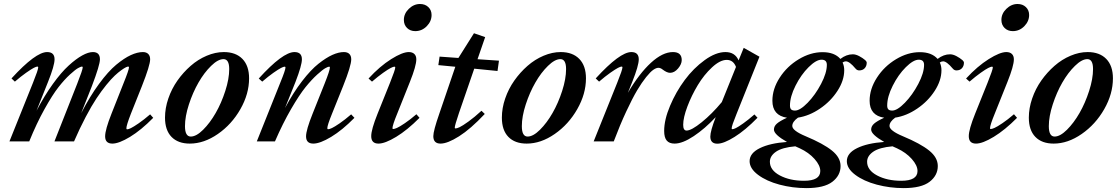

<svg xmlns="http://www.w3.org/2000/svg" viewBox="-20 -715 5660 971"><path d="M27.8 0 147 -296.9Q173.3 -362.3 173.3 -374.5Q173.3 -378.4 168.9 -378.4Q163.6 -378.4 150.4 -371.6Q137.2 -364.7 111.6 -346.7Q85.9 -328.6 55.2 -302.2L38.1 -318.4Q160.2 -451.7 218.3 -451.7Q255.9 -451.7 255.9 -415Q255.9 -383.3 223.1 -301.3L164.6 -154.8Q204.6 -231 247.3 -290.3Q290 -349.6 327.4 -383.5Q364.7 -417.5 395.8 -434.6Q426.8 -451.7 449.7 -451.7Q485.4 -451.7 485.4 -415Q485.4 -386.2 444.8 -279.8L390.6 -142.6Q434.6 -228 481 -291Q527.3 -354 567.6 -387.5Q607.9 -420.9 641.4 -436.3Q674.8 -451.7 702.6 -451.7Q720.2 -451.7 729.7 -442.1Q739.3 -432.6 739.3 -415Q739.3 -384.8 697.8 -279.8L642.1 -140.1Q619.1 -81.1 619.1 -65.9Q619.1 -61 623.5 -61Q629.4 -61 642.1 -67.1Q654.8 -73.2 681.2 -91.3Q707.5 -109.4 739.3 -136.7L754.9 -119.1Q693.4 -56.6 637.5 -22.7Q581.5 11.2 548.3 11.2Q511.7 11.2 511.7 -25.4Q511.7 -59.1 543.9 -140.1L604 -292Q632.3 -361.8 632.3 -374.5Q632.3 -378.4 627.9 -378.4Q625 -378.4 616.9 -374.8Q608.9 -371.1 593.5 -360.1Q578.1 -349.1 560.1 -332.3Q542 -315.4 517.6 -285.4Q493.2 -255.4 468 -217.5Q442.9 -179.7 413.1 -123Q383.3 -66.4 354.5 0H255.4L370.6 -292Q398.4 -362.8 398.4 -374.5Q398.4 -378.4 394 -378.4Q389.2 -378.4 375.2 -370.8Q361.3 -363.3 333.7 -338.1Q306.2 -313 275.9 -274.4Q245.6 -235.8 205.3 -163.6Q165 -91.3 127.9 0Z M939.9 11.2Q880.4 11.2 847.4 -22.7Q814.5 -56.6 814.5 -120.1Q814.5 -168 831.3 -217Q848.1 -266.1 877.4 -307.6Q906.7 -349.1 944.1 -381.8Q981.4 -414.6 1025.4 -433.1Q1069.3 -451.7 1111.8 -451.7Q1172.4 -451.7 1206.1 -417Q1239.7 -382.3 1239.7 -318.8Q1239.7 -240.2 1195.8 -163.1Q1151.9 -85.9 1081.8 -37.4Q1011.7 11.2 939.9 11.2ZM944.8 -24.4Q972.7 -24.4 1007.3 -58.8Q1042 -93.3 1070.8 -143.6Q1099.6 -193.8 1119.4 -255.1Q1139.2 -316.4 1139.2 -365.7Q1139.2 -416 1110.4 -416Q1082.5 -416 1047.6 -381.8Q1012.7 -347.7 983.9 -297.6Q955.1 -247.6 935.3 -186.8Q915.5 -126 915.5 -77.1Q915.5 -24.4 944.8 -24.4Z M1278.8 0 1397.5 -296.9Q1423.8 -360.8 1423.8 -374Q1423.8 -377.9 1419.4 -377.9Q1414.1 -377.9 1401.1 -371.3Q1388.2 -364.7 1362.5 -346.7Q1336.9 -328.6 1306.2 -302.2L1288.6 -317.9Q1410.2 -451.7 1469.2 -451.7Q1506.8 -451.7 1506.8 -415Q1506.8 -384.8 1474.6 -301.3L1421.4 -168.9Q1463.4 -247.1 1507.8 -304.7Q1552.2 -362.3 1590.8 -392.8Q1629.4 -423.3 1661.1 -437.5Q1692.9 -451.7 1719.2 -451.7Q1737.3 -451.7 1746.8 -442.1Q1756.3 -432.6 1756.3 -415Q1756.3 -382.3 1715.3 -279.8L1659.2 -140.1Q1635.3 -81.5 1635.3 -66.4Q1635.3 -61.5 1639.6 -61.5Q1646 -61.5 1658.7 -67.4Q1671.4 -73.2 1697.8 -91.3Q1724.1 -109.4 1755.9 -136.7L1772.5 -119.1Q1710.9 -56.6 1654.8 -22.7Q1598.6 11.2 1564.5 11.2Q1527.8 11.2 1527.8 -25.4Q1527.8 -57.6 1561 -140.1L1621.6 -292Q1648.4 -359.4 1648.4 -374Q1648.4 -377.9 1644.5 -377.9Q1639.6 -377.9 1626 -370.6Q1612.3 -363.3 1584.2 -337.9Q1556.2 -312.5 1525.1 -274.2Q1494.1 -235.8 1452.1 -163.6Q1410.2 -91.3 1370.6 0Z M2080.1 -557.6Q2054.7 -557.6 2038.6 -573.5Q2022.5 -589.4 2022.5 -614.3Q2022.5 -646 2047.6 -670.4Q2072.8 -694.8 2104 -694.8Q2129.9 -694.8 2146.2 -679.2Q2162.6 -663.6 2162.6 -639.2Q2162.6 -607.4 2138.2 -582.5Q2113.8 -557.6 2080.1 -557.6ZM1894 11.2Q1857.4 11.2 1857.4 -26.4Q1857.4 -60.1 1889.6 -140.1L1952.6 -296.9Q1979 -362.8 1979 -374Q1979 -377.9 1974.6 -377.9Q1969.2 -377.9 1956.1 -371.3Q1942.9 -364.7 1917.5 -346.7Q1892.1 -328.6 1861.3 -302.2L1843.8 -317.9Q1901.4 -380.4 1958.3 -416Q2015.1 -451.7 2047.4 -451.7Q2065.4 -451.7 2075.4 -442.1Q2085.4 -432.6 2085.4 -415Q2085.4 -381.8 2053.2 -301.3L1988.8 -140.1Q1964.8 -82 1964.8 -66.4Q1964.8 -62.5 1968.3 -62.5Q1974.6 -62.5 1987.5 -68.1Q2000.5 -73.7 2027.3 -91.8Q2054.2 -109.9 2085.9 -137.2L2101.6 -119.1Q2040 -57.1 1983.6 -22.9Q1927.2 11.2 1894 11.2Z M2208 11.2Q2171.4 11.2 2171.4 -26.4Q2171.4 -53.2 2201.7 -140.1L2282.7 -377.4L2196.8 -385.7L2203.1 -428.7L2298.3 -421.9L2377 -546.9L2433.6 -527.3L2395 -415.5L2503.4 -408.2L2496.1 -356L2378.4 -367.7L2301.3 -144Q2279.8 -80.6 2279.8 -69.3Q2279.8 -65.4 2283.7 -65.4Q2290.5 -65.4 2304.7 -72Q2318.8 -78.6 2349.1 -100.3Q2379.4 -122.1 2415 -154.8L2431.6 -138.7Q2359.9 -62.5 2301.5 -25.6Q2243.2 11.2 2208 11.2Z M2643.6 11.2Q2584 11.2 2551 -22.7Q2518.1 -56.6 2518.1 -120.1Q2518.1 -168 2534.9 -217Q2551.8 -266.1 2581.1 -307.6Q2610.4 -349.1 2647.7 -381.8Q2685.1 -414.6 2729 -433.1Q2772.9 -451.7 2815.4 -451.7Q2876 -451.7 2909.7 -417Q2943.4 -382.3 2943.4 -318.8Q2943.4 -240.2 2899.4 -163.1Q2855.5 -85.9 2785.4 -37.4Q2715.3 11.2 2643.6 11.2ZM2648.4 -24.4Q2676.3 -24.4 2710.9 -58.8Q2745.6 -93.3 2774.4 -143.6Q2803.2 -193.8 2823 -255.1Q2842.8 -316.4 2842.8 -365.7Q2842.8 -416 2814 -416Q2786.1 -416 2751.2 -381.8Q2716.3 -347.7 2687.5 -297.6Q2658.7 -247.6 2638.9 -186.8Q2619.1 -126 2619.1 -77.1Q2619.1 -24.4 2648.4 -24.4Z M2982.4 0 3101.6 -296.9Q3127.9 -362.3 3127.9 -374.5Q3127.9 -378.4 3123.5 -378.4Q3118.2 -378.4 3105 -371.6Q3091.8 -364.7 3066.2 -346.7Q3040.5 -328.6 3009.8 -302.2L2992.7 -318.4Q3114.7 -451.7 3172.9 -451.7Q3210.4 -451.7 3210.4 -415Q3210.4 -383.3 3177.7 -301.3L3155.3 -245.6Q3212.9 -343.3 3272 -397.5Q3331.1 -451.7 3383.3 -451.7Q3427.7 -451.7 3427.7 -411.1Q3427.7 -390.6 3409.2 -368.7Q3390.6 -346.7 3368.7 -346.7Q3353 -346.7 3331.1 -363.3Q3320.3 -372.1 3309.6 -372.1Q3298.8 -372.1 3284.2 -362.1Q3269.5 -352.1 3247.8 -325.2Q3226.1 -298.3 3202.1 -258.1Q3178.2 -217.8 3147 -150.9Q3115.7 -84 3084 0Z M3391.6 11.2Q3364.7 11.2 3351.8 -4.2Q3338.9 -19.5 3338.9 -52.7Q3338.9 -109.4 3368.7 -179.9Q3398.4 -250.5 3442.9 -310.3Q3487.3 -370.1 3543.7 -410.9Q3600.1 -451.7 3648.9 -451.7Q3696.8 -451.7 3715.3 -409.7L3741.2 -473.1L3820.8 -428.2L3705.1 -139.2Q3680.2 -78.6 3680.2 -65.9Q3680.2 -61.5 3683.6 -61.5Q3689.5 -61.5 3701.7 -67.4Q3713.9 -73.2 3739 -91.1Q3764.2 -108.9 3795.4 -136.2L3811 -119.6Q3749.5 -56.6 3694.8 -22.5Q3640.1 11.7 3607.9 11.7Q3572.3 11.7 3572.3 -24.4Q3572.3 -52.2 3599.6 -122.6Q3544.9 -64 3488.3 -26.4Q3431.6 11.2 3391.6 11.2ZM3435.1 -84Q3435.1 -54.7 3452.1 -54.7Q3476.6 -54.7 3528.6 -96.7Q3580.6 -138.7 3630.4 -198.7L3702.1 -376.5Q3688.5 -412.1 3655.3 -412.1Q3621.6 -412.1 3581.1 -374.5Q3540.5 -336.9 3509 -284.7Q3477.5 -232.4 3456.3 -176.3Q3435.1 -120.1 3435.1 -84Z M4058.1 236.3Q3988.3 236.3 3922.4 218.8Q3856.4 201.2 3813.7 169.2Q3771 137.2 3771 100.1Q3771 59.6 3822.8 34.2Q3874.5 8.8 3960 2.9Q3894 -34.7 3894 -59.6Q3894 -76.7 3908.9 -89.8Q3923.8 -103 3960 -119.6Q3886.2 -130.9 3886.2 -205.6Q3886.2 -265.1 3923.3 -322.5Q3960.4 -379.9 4019.8 -415.5Q4079.1 -451.2 4140.1 -451.2Q4200.2 -451.2 4230 -417Q4260.3 -440.4 4293 -440.4Q4307.6 -440.4 4325.2 -431.2Q4342.8 -421.9 4356 -410.6Q4363.3 -403.3 4363.3 -398.9Q4363.3 -380.9 4353 -369.9Q4342.8 -358.9 4325.2 -358.9Q4314 -358.9 4306.2 -368.7Q4275.9 -404.8 4257.8 -404.8Q4249.5 -404.8 4241.2 -398.9Q4249.5 -381.3 4249.5 -359.9Q4249.5 -308.1 4215.3 -255.4Q4181.2 -202.6 4127 -165.8Q4072.8 -128.9 4015.6 -120.1Q3986.8 -99.1 3986.8 -78.1Q3986.8 -54.2 4054.7 -25.9Q4143.6 11.2 4187.3 46.4Q4231 81.5 4231 124.5Q4231 172.4 4189.5 204.3Q4147.9 236.3 4058.1 236.3ZM4000.5 -155.8Q4025.9 -155.8 4064.5 -195.3Q4103 -234.9 4132.3 -290.5Q4161.6 -346.2 4161.6 -387.2Q4161.6 -413.1 4134.8 -413.1Q4107.4 -413.1 4069.3 -375.2Q4031.2 -337.4 4003.2 -281.7Q3975.1 -226.1 3975.1 -181.2Q3975.1 -167.5 3981.2 -161.6Q3987.3 -155.8 4000.5 -155.8ZM3873.5 103Q3873.5 145.5 3924.1 172.4Q3974.6 199.2 4045.9 199.2Q4128.4 199.2 4128.4 149.9Q4128.4 121.6 4099.4 88.9Q4070.3 56.2 4024.9 35.2Q4009.3 28.3 4002 24.9Q3935.5 30.8 3904.5 52.2Q3873.5 73.7 3873.5 103Z M4549.8 236.3Q4480 236.3 4414.1 218.8Q4348.1 201.2 4305.4 169.2Q4262.7 137.2 4262.7 100.1Q4262.7 59.6 4314.5 34.2Q4366.2 8.8 4451.7 2.9Q4385.7 -34.7 4385.7 -59.6Q4385.7 -76.7 4400.6 -89.8Q4415.5 -103 4451.7 -119.6Q4377.9 -130.9 4377.9 -205.6Q4377.9 -265.1 4415 -322.5Q4452.1 -379.9 4511.5 -415.5Q4570.8 -451.2 4631.8 -451.2Q4691.9 -451.2 4721.7 -417Q4752 -440.4 4784.7 -440.4Q4799.3 -440.4 4816.9 -431.2Q4834.5 -421.9 4847.7 -410.6Q4855 -403.3 4855 -398.9Q4855 -380.9 4844.7 -369.9Q4834.5 -358.9 4816.9 -358.9Q4805.7 -358.9 4797.9 -368.7Q4767.6 -404.8 4749.5 -404.8Q4741.2 -404.8 4732.9 -398.9Q4741.2 -381.3 4741.2 -359.9Q4741.2 -308.1 4707 -255.4Q4672.9 -202.6 4618.7 -165.8Q4564.5 -128.9 4507.3 -120.1Q4478.5 -99.1 4478.5 -78.1Q4478.5 -54.2 4546.4 -25.9Q4635.3 11.2 4679 46.4Q4722.7 81.5 4722.7 124.5Q4722.7 172.4 4681.2 204.3Q4639.6 236.3 4549.8 236.3ZM4492.2 -155.8Q4517.6 -155.8 4556.2 -195.3Q4594.7 -234.9 4624 -290.5Q4653.3 -346.2 4653.3 -387.2Q4653.3 -413.1 4626.5 -413.1Q4599.1 -413.1 4561 -375.2Q4522.9 -337.4 4494.9 -281.7Q4466.8 -226.1 4466.8 -181.2Q4466.8 -167.5 4472.9 -161.6Q4479 -155.8 4492.2 -155.8ZM4365.2 103Q4365.2 145.5 4415.8 172.4Q4466.3 199.2 4537.6 199.2Q4620.1 199.2 4620.1 149.9Q4620.1 121.6 4591.1 88.9Q4562 56.2 4516.6 35.2Q4501 28.3 4493.7 24.9Q4427.2 30.8 4396.2 52.2Q4365.2 73.7 4365.2 103Z M5102.1 -557.6Q5076.7 -557.6 5060.5 -573.5Q5044.4 -589.4 5044.4 -614.3Q5044.4 -646 5069.6 -670.4Q5094.7 -694.8 5126 -694.8Q5151.9 -694.8 5168.2 -679.2Q5184.6 -663.6 5184.6 -639.2Q5184.6 -607.4 5160.2 -582.5Q5135.7 -557.6 5102.1 -557.6ZM4916 11.2Q4879.4 11.2 4879.4 -26.4Q4879.4 -60.1 4911.6 -140.1L4974.6 -296.9Q5001 -362.8 5001 -374Q5001 -377.9 4996.6 -377.9Q4991.2 -377.9 4978 -371.3Q4964.8 -364.7 4939.5 -346.7Q4914.1 -328.6 4883.3 -302.2L4865.7 -317.9Q4923.3 -380.4 4980.2 -416Q5037.1 -451.7 5069.3 -451.7Q5087.4 -451.7 5097.4 -442.1Q5107.4 -432.6 5107.4 -415Q5107.4 -381.8 5075.2 -301.3L5010.7 -140.1Q4986.8 -82 4986.8 -66.4Q4986.8 -62.5 4990.2 -62.5Q4996.6 -62.5 5009.5 -68.1Q5022.5 -73.7 5049.3 -91.8Q5076.2 -109.9 5107.9 -137.2L5123.5 -119.1Q5062 -57.1 5005.6 -22.9Q4949.2 11.2 4916 11.2Z M5308.6 11.2Q5249 11.2 5216.1 -22.7Q5183.1 -56.6 5183.1 -120.1Q5183.1 -168 5200 -217Q5216.8 -266.1 5246.1 -307.6Q5275.4 -349.1 5312.7 -381.8Q5350.1 -414.6 5394 -433.1Q5438 -451.7 5480.5 -451.7Q5541 -451.7 5574.7 -417Q5608.4 -382.3 5608.4 -318.8Q5608.4 -240.2 5564.5 -163.1Q5520.5 -85.9 5450.4 -37.4Q5380.4 11.2 5308.6 11.2ZM5313.5 -24.4Q5341.3 -24.4 5376 -58.8Q5410.6 -93.3 5439.5 -143.6Q5468.3 -193.8 5488 -255.1Q5507.8 -316.4 5507.8 -365.7Q5507.8 -416 5479 -416Q5451.2 -416 5416.3 -381.8Q5381.3 -347.7 5352.5 -297.6Q5323.7 -247.6 5304 -186.8Q5284.2 -126 5284.2 -77.1Q5284.2 -24.4 5313.5 -24.4Z"/></svg>

Font: Elstob 10pt SemiBold
Style: Italic
Weight: 600
Italic angle: -20°
Designer: Peter S. Baker
Version: Version 1.015